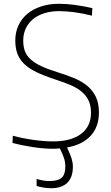

<svg xmlns="http://www.w3.org/2000/svg" viewBox="-20 -777 587 1017"><path d="M251 220Q234 220 213.5 217Q193 214 174 208V171Q196 177 211 179.5Q226 182 241 182Q287 182 306.5 164.5Q326 147 326 106Q326 83 319.5 62Q313 41 297 9Q288 10 278.5 10.5Q269 11 259 11Q214 11 156.5 2.5Q99 -6 46 -20L48 -58Q99 -44 157.5 -36Q216 -28 262 -28Q356 -28 409 -67.5Q462 -107 462 -180Q462 -221 447 -249Q432 -277 406 -296.5Q380 -316 345 -330Q310 -344 270 -357Q212 -376 172 -395.5Q132 -415 107.5 -439Q83 -463 72 -493Q61 -523 61 -562Q61 -606 77.5 -642Q94 -678 124.5 -703.5Q155 -729 198 -743Q241 -757 293 -757Q331 -757 376 -751Q421 -745 469 -734L467 -694Q420 -706 375.5 -712Q331 -718 294 -718Q250 -718 215 -707Q180 -696 155 -675.5Q130 -655 116.5 -626Q103 -597 103 -562Q103 -530 112 -506Q121 -482 142.5 -462.5Q164 -443 199 -426.5Q234 -410 286 -394Q331 -380 370.5 -364Q410 -348 439.5 -324.5Q469 -301 486.5 -266.5Q504 -232 504 -181Q504 -105 460 -57.5Q416 -10 335 4Q353 42 359.5 63.5Q366 85 366 106Q366 162 336.5 191Q307 220 251 220Z"/></svg>

Font: Encode Sans Normal
Style: Thin
Weight: 100
Designer: Pablo Impallari, Andres Torresi
Foundry: Pablo Impallari, Andres Torresi
Version: Version 1.000; ttfautohint (v1.00) -l 8 -r 50 -G 200 -x 14 -